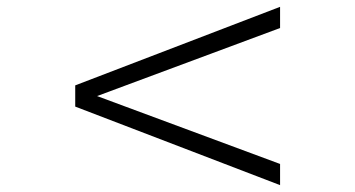

<svg xmlns="http://www.w3.org/2000/svg" viewBox="-20 -581 1040 562"><path d="M200.2 -269V-331.1L799.8 -561V-499L264.2 -299.8L799.8 -101.1V-39.1Z"/></svg>

Font: BabelStone Ogham Pictish
Style: Regular
Weight: 400
Designer: Andrew West
Foundry: BabelStone
Version: Version 1.02 March 14, 2022